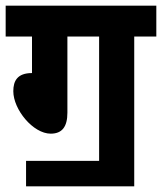

<svg xmlns="http://www.w3.org/2000/svg" viewBox="-20 -642 572 678"><path d="M72 -74V16H454V-513H532V-622H0V-513H93V-384C41 -384 27 -356 27 -320C27 -255 97 -170 159 -170C199 -170 218 -194 218 -244V-513H330V-74Z"/></svg>

Font: Noto Sans Devanagari Condensed
Style: Bold
Weight: 700
Width: 3
Designer: Jelle Bosma - Monotype Design Team
Foundry: Monotype Imaging Inc.
Version: Version 2.004